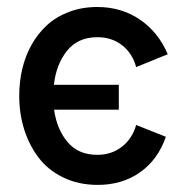

<svg xmlns="http://www.w3.org/2000/svg" viewBox="-20 -516 521 546"><path d="M257.8 9.8Q203.6 9.8 160.2 -11.2Q116.7 -32.2 89.8 -67.6Q63 -103 48.8 -147.9Q34.7 -192.9 34.7 -243.2Q34.7 -282.7 43.2 -319.6Q51.8 -356.4 69.8 -388.7Q87.9 -420.9 113.8 -444.6Q139.6 -468.3 176.3 -482.2Q212.9 -496.1 256.8 -496.1Q325.2 -496.1 377.7 -460.4Q430.2 -424.8 457 -361.8L367.2 -325.2Q356.4 -364.7 327.1 -387.5Q297.9 -410.2 256.8 -410.2Q201.2 -410.2 170.4 -371.3Q139.6 -332.5 133.3 -274.9H317.9V-204.1H133.8Q141.6 -148.4 172.1 -112.1Q202.6 -75.7 256.8 -75.7Q297.4 -75.7 326.9 -98.9Q356.4 -122.1 367.2 -160.6L451.7 -127Q429.2 -62 378.4 -26.1Q327.6 9.8 257.8 9.8Z"/></svg>

Font: HK Grotesk Medium
Style: Regular
Weight: 500
Designer: Alfredo Marco Pradil and Stefan Peev
Foundry: Hanken Design Co.
Version: Version 1.045;PS 001.045;hotconv 1.0.88;makeotf.lib2.5.64775